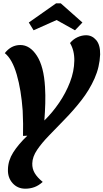

<svg xmlns="http://www.w3.org/2000/svg" viewBox="-20 -952 625 1160"><path d="M119 -131Q120 -166 119.5 -204Q119 -242 117 -284Q108 -409 81 -502Q54 -595 9 -631Q47 -680 103 -680Q161 -680 203 -615Q245 -550 252 -426Q255 -378 253.5 -327Q252 -276 248 -224Q297 -272 337.5 -331.5Q378 -391 403 -456Q428 -521 429 -585Q430 -647 403 -692Q422 -715 448 -727Q474 -739 500 -739Q536 -739 561 -710Q586 -681 585 -623Q582 -547 551 -477.5Q520 -408 472 -346.5Q424 -285 371 -231Q322 -180 277.5 -134.5Q233 -89 204.5 -47Q176 -5 175 35Q174 67 189.5 93.5Q205 120 238 147Q214 169 188 178.5Q162 188 133 188Q86 188 56 154.5Q26 121 28 71Q29 18 59.5 -30.5Q90 -79 145 -132ZM183 -769 154 -816 319 -932H347L478 -816L433 -769L322 -831Z"/></svg>

Font: Sansita Swashed SemiBold
Style: Regular
Weight: 600
Designer: Pablo Cosgaya
Foundry: Omnibus-Type
Version: Version 1.003; ttfautohint (v1.8.3)